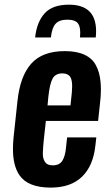

<svg xmlns="http://www.w3.org/2000/svg" viewBox="-20 -810 484 838"><path d="M133.3 -646.5Q140.6 -713.9 174.8 -751.7Q209 -789.6 280.8 -789.6Q399.4 -789.6 399.4 -673.8Q399.4 -661.1 397.9 -646.5H329.1Q330.1 -657.7 330.1 -667Q330.1 -693.8 321.3 -706.5Q309.1 -724.1 273.9 -724.1Q238.8 -724.1 222.7 -706.3Q206.5 -688.5 202.1 -646.5ZM201.2 8.8Q101.6 8.8 64.5 -45.9Q36.1 -87.9 36.6 -161.1Q36.6 -183.6 39.1 -209L56.2 -368.2Q67.4 -477.1 116.2 -532Q165 -586.9 262.7 -586.9Q314.9 -586.9 348.9 -571Q382.8 -555.2 398.4 -525.4Q415 -495.1 418.9 -452.1Q420.4 -436 420.4 -418Q420.4 -388.7 416 -354.5L408.2 -282.2H180.2L170.9 -197.3Q168 -168 167 -143.6Q167 -141.1 167 -138.2Q167 -117.2 176.3 -103.5Q186.5 -87.9 210.4 -88.4Q239.3 -88.4 252 -108.2Q264.6 -127.9 268.1 -166L272.9 -210.4H400.4L396.5 -176.3Q387.2 -86.4 338.1 -38.8Q289.1 8.8 201.2 8.8ZM187.5 -350.1H287.6L293.5 -405.3Q294.9 -420.4 294.9 -432.6Q294.9 -457 289.1 -469.7Q280.3 -489.3 252 -489.7Q222.7 -489.7 210 -467.8Q197.3 -445.8 190.9 -386.7Z"/></svg>

Font: Oswald
Style: Medium
Weight: 500
Designer: Vernon Adams
Foundry: Vernon Adams
Version: 3.0; ttfautohint (v0.94.23-7a4d-dirty) -l 8 -r 50 -G 150 -x 